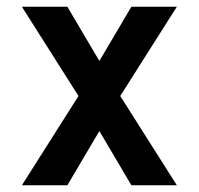

<svg xmlns="http://www.w3.org/2000/svg" viewBox="-20 -550 590 570"><path d="M45 0 213 -265 45 -530H180L275 -369L370 -530H505L337 -265L505 0H370L275 -161L180 0Z"/></svg>

Font: Lode
Style: Bold
Weight: 700
Monospace: yes
Designer: Belleve Invis
Foundry: Belleve Invis
Version: Version 29.2.0; ttfautohint (v1.8.3)